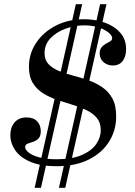

<svg xmlns="http://www.w3.org/2000/svg" viewBox="-20 -774 637 909"><path d="M247 13Q174 13 125 -7.5Q76 -28 52.5 -62Q29 -96 29 -135Q29 -171 49 -194.5Q69 -218 106 -218Q138 -218 155.5 -200Q173 -182 173 -153Q173 -129 162 -118Q151 -107 136 -102.5Q121 -98 110 -93.5Q99 -89 99 -77Q99 -65 116 -51.5Q133 -38 166 -29Q199 -20 248 -20Q320 -20 366 -39.5Q412 -59 434.5 -90.5Q457 -122 457 -158Q457 -193 438.5 -215.5Q420 -238 389.5 -252.5Q359 -267 323 -278Q287 -289 251 -301Q215 -313 184.5 -332Q154 -351 135.5 -381Q117 -411 117 -458Q117 -520 151 -571Q185 -622 244 -652.5Q303 -683 379 -683Q430 -683 475.5 -667Q521 -651 549 -619.5Q577 -588 577 -541Q577 -507 561 -485.5Q545 -464 514 -464Q489 -464 470.5 -479.5Q452 -495 452 -521Q452 -540 461 -550.5Q470 -561 481.5 -567Q493 -573 502 -578.5Q511 -584 511 -594Q511 -606 493 -620.5Q475 -635 445 -644.5Q415 -654 378 -654Q335 -654 291.5 -638.5Q248 -623 219.5 -593.5Q191 -564 191 -522Q191 -490 209.5 -470.5Q228 -451 258 -438.5Q288 -426 324.5 -416.5Q361 -407 397 -394.5Q433 -382 463.5 -361.5Q494 -341 512 -308Q530 -275 530 -223Q530 -157 496.5 -103.5Q463 -50 400 -18.5Q337 13 247 13ZM144 115 339 -754H369L174 115ZM259 115 454 -754H484L289 115Z"/></svg>

Font: Libre Bodoni SemiBold
Style: Italic
Weight: 600
Italic angle: -13°
Version: Version 2.003